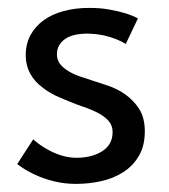

<svg xmlns="http://www.w3.org/2000/svg" viewBox="-20 -442 416 474"><path d="M167 12Q114 12 62.5 -12.5Q40 -23.5 22.5 -37L62 -98Q76 -85.5 93 -75.5Q132 -52.5 168.5 -52.5Q207 -52.5 232.5 -68.8Q258 -85 258 -116Q258 -132.5 247.8 -143.8Q237.5 -155 222.8 -162.8Q208 -170.5 191.5 -176.5Q172 -182.5 140 -196L126 -202Q105.5 -210.5 87.5 -224Q43.5 -256 43.5 -305.5Q43.5 -333.5 55.2 -355.2Q67 -377 87.8 -392Q108.5 -407 137.5 -414.8Q166.5 -422.5 200 -422.5Q228 -422.5 249.5 -418.5Q293.5 -411 320.5 -396.5L290.5 -333.5Q269 -347 236.5 -354.5Q218 -358.5 196 -359Q160 -359 141 -346Q120.5 -331.5 120.5 -308Q120.5 -293 129.5 -282.5Q145.5 -264 178.8 -252.8Q212 -241.5 245 -231Q296.5 -214 323 -174Q337.5 -152 337.5 -118Q337.5 -82 322.8 -57Q308 -32 284 -16.8Q260 -1.5 229.8 5.2Q199.5 12 167 12Z"/></svg>

Font: Lucymar Sans
Style: Regular
Weight: 400
Foundry: The League of Moveable Type (original font) / Main changes by Cristiano Sobral with portions from Mirco Monsees
Version: Version 2.001;August 30, 2020;FontCreator 13.0.0.2681 64-bit